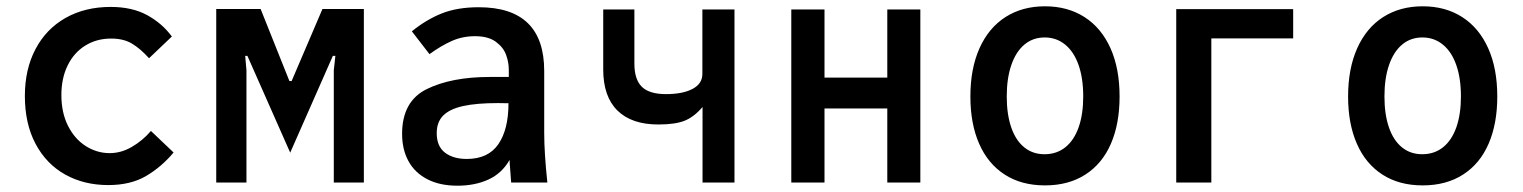

<svg xmlns="http://www.w3.org/2000/svg" viewBox="-20 -580 4840 610"><path d="M59 -275Q59 -360 92.8 -424Q126.5 -488 188.2 -523Q250 -558 331.5 -558Q400 -558 447.8 -531.8Q495.5 -505.5 526 -464L453.5 -395Q426 -425.5 399.2 -441.5Q372.5 -457.5 333 -457.5Q287 -457.5 251 -435.2Q215 -413 195 -372.2Q175 -331.5 175 -278Q175 -222 196.2 -180Q217.5 -138 252.8 -115.8Q288 -93.5 328.5 -93.5Q365 -93.5 399.2 -113.5Q433.5 -133.5 459.5 -164L531.5 -95.5Q493 -49.5 444 -20.8Q395 8 324 8Q247 8 187 -25.5Q127 -59 93 -123Q59 -187 59 -275Z M667 -551.5H808L899.5 -322.5H906.5L1004.5 -551.5H1136V0H1040.5V-356.5L1045.5 -402.5H1037.5L902 -95L766 -402.5H759L763 -356.5V0H667Z M1257.5 -154.5Q1257.5 -258.5 1336 -297Q1414.5 -335.5 1536 -335.5H1596.5V-358.5Q1596.5 -382 1587.8 -406Q1579 -430 1555 -447.5Q1531 -465 1489 -465Q1449.5 -465 1415.2 -449.8Q1381 -434.5 1344.5 -408L1288.5 -480.5Q1334 -517.5 1383.2 -537.2Q1432.5 -557 1501 -557Q1709 -557 1709 -354.5V-157.5Q1709 -95 1719 0H1604L1599.5 -60.5L1599 -72Q1574.5 -29 1531.5 -9.5Q1488.5 10 1433.5 10Q1377.5 10 1337.8 -10.5Q1298 -31 1277.8 -68Q1257.5 -105 1257.5 -154.5ZM1595.5 -252 1562 -252.5Q1493.5 -252.5 1451 -243Q1408.5 -233.5 1388 -212.8Q1367.5 -192 1367.5 -157Q1367.5 -115 1393.8 -95Q1420 -75 1463 -75Q1531 -75 1563.2 -121.8Q1595.5 -168.5 1595.5 -252Z M2212 -240Q2184.5 -208 2154.5 -196.2Q2124.5 -184.5 2071.5 -184.5Q1986.5 -184.5 1941.5 -229Q1896.5 -273.5 1896.5 -359V-550H1995.5V-378Q1995.5 -327.5 2019.2 -304.2Q2043 -281 2096 -281Q2149 -281 2180.2 -297.5Q2211.5 -314 2211.5 -345V-550H2313.5V0H2212Z M2494 -550H2599.5V-333.5H2799V-550H2904V0H2799V-235.5H2599.5V0H2494Z M3063 -273.5Q3063 -362 3092 -426.8Q3121 -491.5 3174.5 -525.8Q3228 -560 3300 -560Q3372 -560 3425.5 -525.8Q3479 -491.5 3508 -427Q3537 -362.5 3537 -273.5Q3537 -187 3509.5 -123.5Q3482 -60 3428.5 -25.5Q3375 9 3300 9Q3225 9 3171.8 -25.5Q3118.5 -60 3090.8 -123.5Q3063 -187 3063 -273.5ZM3421.5 -273.5Q3421.5 -331 3406.8 -373.2Q3392 -415.5 3364.2 -438.2Q3336.5 -461 3299 -461Q3261.5 -461 3234.5 -438.2Q3207.5 -415.5 3193 -373.2Q3178.5 -331 3178.5 -273.5Q3178.5 -216.5 3192.8 -175.2Q3207 -134 3234 -112Q3261 -90 3298.5 -90Q3337 -90 3364.8 -112.2Q3392.5 -134.5 3407 -175.8Q3421.5 -217 3421.5 -273.5Z M3717 -551H4088.5V-458H3828.5V0H3717Z M4263 -273.5Q4263 -362 4292 -426.8Q4321 -491.5 4374.5 -525.8Q4428 -560 4500 -560Q4572 -560 4625.5 -525.8Q4679 -491.5 4708 -427Q4737 -362.5 4737 -273.5Q4737 -187 4709.5 -123.5Q4682 -60 4628.5 -25.5Q4575 9 4500 9Q4425 9 4371.8 -25.5Q4318.5 -60 4290.8 -123.5Q4263 -187 4263 -273.5ZM4621.5 -273.5Q4621.5 -331 4606.8 -373.2Q4592 -415.5 4564.2 -438.2Q4536.5 -461 4499 -461Q4461.5 -461 4434.5 -438.2Q4407.5 -415.5 4393 -373.2Q4378.5 -331 4378.5 -273.5Q4378.5 -216.5 4392.8 -175.2Q4407 -134 4434 -112Q4461 -90 4498.5 -90Q4537 -90 4564.8 -112.2Q4592.5 -134.5 4607 -175.8Q4621.5 -217 4621.5 -273.5Z"/></svg>

Font: JuliaMono SemiBold
Style: Regular
Weight: 600
Monospace: yes
Designer: cormullion
Foundry: corm
Version: Version 0.055; ttfautohint (v1.8.4)